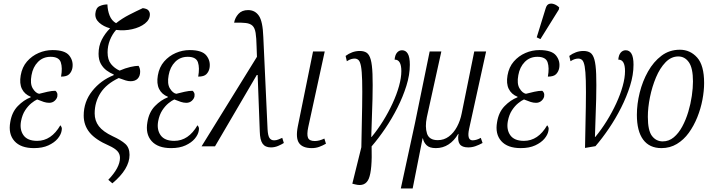

<svg xmlns="http://www.w3.org/2000/svg" viewBox="-20 -827 4024 1085"><path d="M172 10Q97 10 61.5 -30Q26 -70 38 -137Q47 -193 80.5 -227.5Q114 -262 153 -277L154 -280Q119 -294 104 -324.5Q89 -355 97 -401Q105 -448 132.5 -479.5Q160 -511 198 -527.5Q236 -544 277 -544Q347 -544 371.5 -513Q396 -482 389 -442Q385 -422 371.5 -408Q358 -394 325 -394Q334 -444 323.5 -475Q313 -506 266 -506Q223 -506 194.5 -477Q166 -448 158 -402Q149 -354 165 -327.5Q181 -301 201 -297Q224 -303 248.5 -308.5Q273 -314 293 -314Q298 -311 302 -303Q306 -295 304 -282Q301 -268 288.5 -257Q276 -246 258 -246Q243 -246 227.5 -251Q212 -256 190 -265Q176 -259 157 -243.5Q138 -228 122 -203.5Q106 -179 99 -143Q90 -95 112.5 -63Q135 -31 190 -31Q270 -31 321 -119Q325 -115 328 -107.5Q331 -100 328 -87Q324 -65 305.5 -43Q287 -21 253.5 -5.5Q220 10 172 10Z M615 209 592 189Q658 120 658 65Q658 43 643.5 27Q629 11 596 -4Q520 -37 486.5 -78Q453 -119 453 -174Q453 -252 501 -312.5Q549 -373 622 -402L623 -406Q603 -414 583 -428.5Q563 -443 550 -466Q537 -489 537 -523Q537 -567 555 -602.5Q573 -638 602 -667Q565 -677 540.5 -699Q516 -721 519 -751Q522 -783 543 -792.5Q564 -802 587 -802Q588 -768 599.5 -739Q611 -710 636 -696Q670 -723 710 -743.5Q750 -764 787 -781Q811 -778 819 -768Q827 -758 827 -746Q827 -716 799 -694Q771 -672 727 -662Q683 -652 636 -658Q614 -633 601 -600Q588 -567 588 -531Q588 -489 607.5 -465Q627 -441 656 -428Q688 -442 716.5 -448.5Q745 -455 763 -455Q772 -441 772 -422Q772 -397 758 -382.5Q744 -368 718 -368Q705 -368 690 -372.5Q675 -377 651 -386Q581 -353 548 -301.5Q515 -250 515 -186Q515 -145 538.5 -114Q562 -83 617 -57Q665 -35 688.5 -13.5Q712 8 712 48Q712 128 615 209Z M947 10Q872 10 836.5 -30Q801 -70 813 -137Q822 -193 855.5 -227.5Q889 -262 928 -277L929 -280Q894 -294 879 -324.5Q864 -355 872 -401Q880 -448 907.5 -479.5Q935 -511 973 -527.5Q1011 -544 1052 -544Q1122 -544 1146.5 -513Q1171 -482 1164 -442Q1160 -422 1146.5 -408Q1133 -394 1100 -394Q1109 -444 1098.5 -475Q1088 -506 1041 -506Q998 -506 969.5 -477Q941 -448 933 -402Q924 -354 940 -327.5Q956 -301 976 -297Q999 -303 1023.5 -308.5Q1048 -314 1068 -314Q1073 -311 1077 -303Q1081 -295 1079 -282Q1076 -268 1063.5 -257Q1051 -246 1033 -246Q1018 -246 1002.5 -251Q987 -256 965 -265Q951 -259 932 -243.5Q913 -228 897 -203.5Q881 -179 874 -143Q865 -95 887.5 -63Q910 -31 965 -31Q1045 -31 1096 -119Q1100 -115 1103 -107.5Q1106 -100 1103 -87Q1099 -65 1080.5 -43Q1062 -21 1028.5 -5.5Q995 10 947 10Z M1119 0 1432 -506 1430 -564Q1429 -613 1424.5 -641Q1420 -669 1407 -681.5Q1394 -694 1369 -697Q1344 -700 1303 -699Q1308 -727 1327.5 -748.5Q1347 -770 1382 -770Q1421 -770 1443 -738Q1465 -706 1468 -618L1492 -97Q1494 -60 1503 -47Q1512 -34 1529 -34Q1541 -34 1552.5 -38.5Q1564 -43 1575 -48L1584 -19Q1572 -11 1552 -2.5Q1532 6 1511 6Q1479 6 1464 -15Q1449 -36 1448 -85L1436 -403H1431L1195 0Z M1742 10Q1690 10 1670 -18.5Q1650 -47 1663 -113L1749 -536H1815L1722 -109Q1713 -67 1720.5 -48.5Q1728 -30 1759 -30Q1784 -30 1813 -44L1822 -15Q1803 -4 1783.5 3Q1764 10 1742 10Z M1987 215 1971 211 2022 5Q2025 -134 2026.5 -225.5Q2028 -317 2026.5 -371.5Q2025 -426 2020 -452.5Q2015 -479 2006 -487.5Q1997 -496 1984 -496Q1975 -496 1964.5 -493Q1954 -490 1940 -481L1933 -511Q1950 -524 1970.5 -531.5Q1991 -539 2013 -539Q2037 -539 2052 -529Q2067 -519 2075 -490.5Q2083 -462 2085 -408Q2087 -354 2085 -267.5Q2083 -181 2078 -53H2080Q2114 -94 2144.5 -143Q2175 -192 2198.5 -243Q2222 -294 2235 -341Q2248 -388 2248 -425Q2248 -491 2210 -490Q2212 -516 2223.5 -529.5Q2235 -543 2252 -543Q2273 -543 2284.5 -523.5Q2296 -504 2296 -461Q2296 -404 2276.5 -342Q2257 -280 2226 -218.5Q2195 -157 2157 -101Q2119 -45 2081 -1H2080Q2084 133 2064.5 181.5Q2045 230 1987 215Z M2245 238 2325 -131 2408 -536H2474L2392 -164Q2381 -110 2393 -72.5Q2405 -35 2454 -35Q2489 -35 2516.5 -55.5Q2544 -76 2562.5 -110.5Q2581 -145 2589 -186L2660 -536H2727L2631 -99Q2617 -34 2651 -34Q2659 -34 2671 -37Q2683 -40 2697 -48L2707 -19Q2687 -8 2667 -1Q2647 6 2626 6Q2591 6 2578 -12.5Q2565 -31 2571 -70H2569Q2547 -32 2515 -11Q2483 10 2443 10Q2407 10 2390.5 -6.5Q2374 -23 2370 -45H2368L2312 238Z M2923 10Q2848 10 2812.5 -30Q2777 -70 2789 -137Q2798 -193 2831.5 -227.5Q2865 -262 2904 -277L2905 -280Q2870 -294 2855 -324.5Q2840 -355 2848 -401Q2856 -448 2883.5 -479.5Q2911 -511 2949 -527.5Q2987 -544 3028 -544Q3098 -544 3122.5 -513Q3147 -482 3140 -442Q3136 -422 3122.5 -408Q3109 -394 3076 -394Q3085 -444 3074.5 -475Q3064 -506 3017 -506Q2974 -506 2945.5 -477Q2917 -448 2909 -402Q2900 -354 2916 -327.5Q2932 -301 2952 -297Q2975 -303 2999.5 -308.5Q3024 -314 3044 -314Q3049 -311 3053 -303Q3057 -295 3055 -282Q3052 -268 3039.5 -257Q3027 -246 3009 -246Q2994 -246 2978.5 -251Q2963 -256 2941 -265Q2927 -259 2908 -243.5Q2889 -228 2873 -203.5Q2857 -179 2850 -143Q2841 -95 2863.5 -63Q2886 -31 2941 -31Q3021 -31 3072 -119Q3076 -115 3079 -107.5Q3082 -100 3079 -87Q3075 -65 3056.5 -43Q3038 -21 3004.5 -5.5Q2971 10 2923 10ZM3034 -606 3013 -616 3064 -781Q3070 -801 3083.5 -805Q3097 -809 3112.5 -803Q3128 -797 3140 -785L3138 -773Z M3197 -511Q3214 -524 3234.5 -531.5Q3255 -539 3277 -539Q3301 -539 3316 -529Q3331 -519 3339 -490.5Q3347 -462 3349 -408Q3351 -354 3349 -267.5Q3347 -181 3342 -53H3344Q3378 -94 3408.5 -143Q3439 -192 3462.5 -243Q3486 -294 3499 -341Q3512 -388 3512 -425Q3512 -491 3474 -490Q3476 -516 3487.5 -529.5Q3499 -543 3516 -543Q3537 -543 3548.5 -523.5Q3560 -504 3560 -461Q3560 -404 3540.5 -342Q3521 -280 3490 -218.5Q3459 -157 3421 -101Q3383 -45 3345 -1L3286 9Q3289 -131 3290.5 -223.5Q3292 -316 3290.5 -370.5Q3289 -425 3284 -452Q3279 -479 3270 -487.5Q3261 -496 3248 -496Q3239 -496 3228.5 -493Q3218 -490 3204 -481Z M3718 10Q3650 10 3614.5 -38Q3579 -86 3579 -178Q3579 -239 3595 -303.5Q3611 -368 3642 -423Q3673 -478 3718 -512Q3763 -546 3822 -546Q3880 -546 3919.5 -502Q3959 -458 3959 -358Q3959 -314 3949.5 -263.5Q3940 -213 3920.5 -164.5Q3901 -116 3872.5 -76.5Q3844 -37 3805 -13.5Q3766 10 3718 10ZM3725 -28Q3760 -28 3787.5 -51Q3815 -74 3835.5 -112Q3856 -150 3869.5 -195Q3883 -240 3889.5 -285Q3896 -330 3896 -367Q3896 -442 3873 -475Q3850 -508 3813 -508Q3773 -508 3741 -475Q3709 -442 3687 -389.5Q3665 -337 3653 -278Q3641 -219 3641 -167Q3641 -89 3664.5 -58.5Q3688 -28 3725 -28Z"/></svg>

Font: Noto Serif ExtraCondensed Light
Style: Italic
Weight: 300
Width: 2
Italic angle: -12°
Designer: Monotype Design Team
Foundry: Monotype Imaging Inc.
Version: Version 2.014; ttfautohint (v1.8.4.7-5d5b)